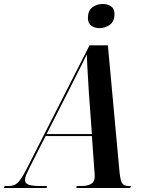

<svg xmlns="http://www.w3.org/2000/svg" viewBox="-78 -941 735 961"><path d="M-58 0 -55 -10H-36Q-18 -10 -4.5 -16Q9 -22 22.5 -40Q36 -58 54 -93L370 -714H462L519 -93Q523 -44 531.5 -27Q540 -10 566 -10H577L574 0H304L306 -10H330Q360 -10 378 -20.5Q396 -31 396 -57Q396 -65 395.5 -74Q395 -83 394 -92L382 -260H150L70 -102Q60 -82 53.5 -66.5Q47 -51 47 -40Q47 -23 65.5 -16.5Q84 -10 125 -10H157L155 0ZM260 -476 155 -270H382L367 -475Q365 -504 363 -540.5Q361 -577 359 -611.5Q357 -646 357 -669Q340 -634 316 -587.5Q292 -541 260 -476ZM420 -800Q396 -800 379 -812.5Q362 -825 362 -851Q362 -888 384.5 -904.5Q407 -921 436 -921Q460 -921 477.5 -909.5Q495 -898 495 -870Q495 -834 472 -817Q449 -800 420 -800Z"/></svg>

Font: Noto Serif Display Condensed SemiBold
Style: Italic
Weight: 600
Width: 3
Italic angle: -12°
Designer: Monotype Design Team
Foundry: Monotype Imaging Inc.
Version: Version 2.009